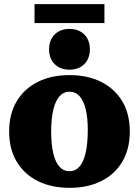

<svg xmlns="http://www.w3.org/2000/svg" viewBox="-20 -891 668 923"><path d="M314 12Q227 12 162 -20.5Q97 -53 60.5 -113.5Q24 -174 24 -259Q24 -344 60.5 -404.5Q97 -465 162 -497.5Q227 -530 314 -530Q401 -530 466 -497.5Q531 -465 567.5 -404.5Q604 -344 604 -259Q604 -174 567.5 -113Q531 -52 466 -20Q401 12 314 12ZM314 -68Q343 -68 362.5 -90.5Q382 -113 392 -157.5Q402 -202 402 -266Q402 -325 392 -366Q382 -407 362.5 -428.5Q343 -450 314 -450Q285 -450 265.5 -427.5Q246 -405 236 -362.5Q226 -320 226 -259Q226 -197 236 -154.5Q246 -112 265.5 -90Q285 -68 314 -68ZM314 -556Q270 -556 243 -582.5Q216 -609 216 -654Q216 -699 243 -725.5Q270 -752 314 -752Q358 -752 385 -725.5Q412 -699 412 -654Q412 -609 385 -582.5Q358 -556 314 -556ZM146 -780V-871H482V-780Z"/></svg>

Font: Montagu Slab
Style: Bold
Weight: 700
Designer: Florian Karsten
Foundry: Florian Karsten
Version: Version 1.000